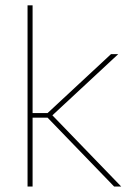

<svg xmlns="http://www.w3.org/2000/svg" viewBox="-20 -684 493 704"><path d="M398.5 0 154.5 -252.5H93V-269.5H154.5L387 -485.5H413.5L166 -255.5V-267.5L424.5 0ZM81 0V-664.5H99.5V0Z"/></svg>

Font: Anek Latin Thin
Style: Regular
Weight: 250
Designer: Yesha Goshar
Foundry: Ek Type
Version: Version 1.003